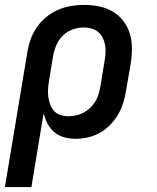

<svg xmlns="http://www.w3.org/2000/svg" viewBox="-21 -558 641 783"><path d="M-1 205 90 -342Q94 -369 103 -395Q112 -421 128 -445Q144 -469 166.5 -487.5Q189 -506 215 -517.5Q241 -529 268 -533.5Q295 -538 322 -538Q353 -538 383 -532Q413 -526 438.5 -511Q464 -496 482 -472.5Q500 -449 508.5 -420.5Q517 -392 517 -360.5Q517 -329 512 -298L493 -188Q489 -163 481.5 -138.5Q474 -114 460.5 -91Q447 -68 428 -48.5Q409 -29 385.5 -16Q362 -3 336.5 2.5Q311 8 286 8Q262 8 239.5 1.5Q217 -5 200 -19.5Q183 -34 172.5 -54.5Q162 -75 157 -97L107 205ZM258 -84Q274 -84 289.5 -87.5Q305 -91 319.5 -98.5Q334 -106 346 -117.5Q358 -129 367 -143Q376 -157 380.5 -172.5Q385 -188 388 -203L406 -313Q409 -329 409.5 -345.5Q410 -362 407 -377Q404 -392 397 -405.5Q390 -419 378 -428.5Q366 -438 351 -442Q336 -446 320 -446Q297 -446 274 -437.5Q251 -429 234 -411.5Q217 -394 208 -372Q199 -350 195 -327L179 -229Q176 -212 175 -195.5Q174 -179 176 -163Q178 -147 183.5 -132Q189 -117 199.5 -105.5Q210 -94 225.5 -89Q241 -84 258 -84Z"/></svg>

Font: Iosevka Curly Slab SmBdEx
Style: Italic
Weight: 600
Width: 7
Italic angle: -9°
Monospace: yes
Designer: Belleve Invis
Foundry: Belleve Invis
Version: Version 11.1.0; ttfautohint (v1.8.3)